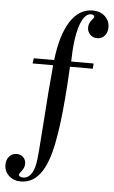

<svg xmlns="http://www.w3.org/2000/svg" viewBox="-101 -747 607 1023"><g transform="rotate(5 202.5 -235.5)"><path d="M168 -397H58L62 -425H171Q187 -562 234 -634Q281 -706 353 -706Q393 -706 418.5 -682.5Q444 -659 444 -623Q444 -596 428.5 -578.5Q413 -561 389 -561Q366 -561 351 -576Q336 -591 336 -614Q336 -635 350 -652Q364 -669 364 -673Q364 -678 359 -681.5Q354 -685 346 -685Q309 -685 286.5 -616.5Q264 -548 262 -425H382L380 -397H258Q240 -33 193.5 101Q147 235 50 235Q11 235 -14 211.5Q-39 188 -39 153Q-39 126 -23.5 108.5Q-8 91 16 91Q38 91 51.5 104.5Q65 118 65 139Q65 160 51 177.5Q37 195 37 198Q37 205 43.5 209Q50 213 61 213Q84 213 100 193.5Q116 174 124 136Q131 104 143 -78.5Q155 -261 168 -397Z"/></g></svg>

Font: Augsburger Schrift CAT
Style: Regular
Weight: 400
Designer: Peter Wiegel nach Roos&Junge Offenbach
Foundry: CAT-Fonts, Peter Wiegel
Version: Version 1.000